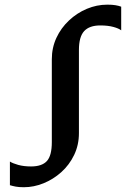

<svg xmlns="http://www.w3.org/2000/svg" viewBox="-20 -772 550 804"><path d="M80 12Q59.5 12 46.2 9.5Q33 7 21.5 3.5V-95.5Q33 -88 56.2 -81.5Q79.5 -75 110 -75Q155.5 -75 176.2 -97.5Q197 -120 197 -177V-524Q197 -572 216.2 -613.5Q235.5 -655 268.8 -686.2Q302 -717.5 343.5 -735Q385 -752.5 429.5 -752.5Q450 -752.5 463.5 -750.2Q477 -748 487.5 -744V-645Q477.5 -653 454.8 -659.2Q432 -665.5 400 -665.5Q354.5 -665.5 332.5 -641.8Q310.5 -618 310.5 -563V-214.5Q310.5 -165 290.5 -123.2Q270.5 -81.5 236.8 -51.2Q203 -21 162.2 -4.5Q121.5 12 80 12Z"/></svg>

Font: Merriweather 24pt Medium
Style: Regular
Weight: 500
Designer: Eben Sorkin
Foundry: Eben Sorkin
Version: Version 2.100